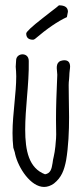

<svg xmlns="http://www.w3.org/2000/svg" viewBox="-20 -722 318 733"><path d="M112.8 -572.8C160.2 -613.3 201.2 -641.1 235.4 -656.7C237.8 -669.4 239.3 -675.3 239.3 -677.2C239.3 -693.4 228 -701.7 205.1 -701.7C201.2 -697.8 190.4 -689.5 172.4 -675.8L140.6 -650.9C103 -621.6 80.1 -600.6 80.1 -594.2C80.1 -578.6 88.4 -570.3 106.9 -570.3ZM40 -467.3C41 -455.1 42 -443.4 42 -430.7C42 -398.4 38.6 -363.3 35.2 -327.6C31.7 -290.5 27.8 -252.4 27.8 -213.9C27.8 -195.3 28.8 -176.3 30.8 -158.2L35.6 -143.1C36.6 -139.6 37.6 -136.7 37.6 -134.3C49.8 -80.6 97.2 -8.3 148.4 -8.3C160.6 -8.3 173.8 -12.7 186 -21.5C215.3 -44.9 225.1 -72.8 232.4 -109.9C241.2 -162.1 243.7 -220.7 243.7 -274.9C243.7 -301.3 243.2 -326.7 242.7 -350.1C242.2 -366.7 242.2 -382.3 242.2 -397C242.2 -404.3 242.7 -411.6 243.7 -419.4C244.1 -426.8 245.1 -435.5 245.1 -442.9C245.1 -444.8 245.6 -448.7 246.1 -452.6C246.6 -457.5 247.6 -462.4 247.6 -467.3C247.6 -481.9 241.7 -494.1 220.7 -491.7C193.4 -488.3 195.8 -465.8 197.8 -447.8C198.2 -442.9 198.7 -438.5 198.7 -436.5C198.7 -433.1 198.2 -426.8 198.2 -423.8C195.8 -368.7 193.8 -316.9 193.8 -265.1C193.8 -251.5 193.8 -237.8 194.3 -224.1C195.3 -202.6 193.4 -183.6 191.4 -163.1C190.4 -149.9 187 -132.8 185.1 -124C183.1 -116.7 181.6 -107.4 180.7 -99.6C177.2 -76.7 172.9 -60.1 151.9 -56.6C90.3 -80.1 76.2 -146 76.2 -227.5C76.2 -266.6 79.6 -309.1 83 -350.6C86.9 -396 90.8 -447.8 89.8 -489.3C89.8 -506.8 78.1 -514.6 65.9 -514.6C53.7 -514.6 41.5 -506.3 41.5 -491.2Z"/></svg>

Font: Amatic Mod Bold ONEptTWO
Style: Bold
Weight: 700
Designer: David Occhino Design
Foundry: David Occhino Design
Version: Version 1.2